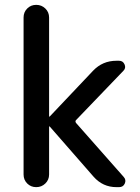

<svg xmlns="http://www.w3.org/2000/svg" viewBox="-20 -770 578 790"><path d="M77 -52V-698Q77 -720 92 -735Q107 -750 129 -750Q151 -750 166.5 -735Q182 -720 182 -698V-291Q182 -290 183 -290L185 -291L363 -479Q402 -520 459 -520H470Q486 -520 492.5 -505Q499 -490 488 -479L293 -276Q288 -271 293 -264L489 -42Q500 -30 493.5 -15Q487 0 470 0H459Q403 0 365 -43L185 -249Q184 -250 183 -250Q182 -250 182 -249V-52Q182 -30 166.5 -15Q151 0 129 0Q107 0 92 -15Q77 -30 77 -52Z"/></svg>

Font: Rounded Mplus 1c Medium
Style: Regular
Weight: 500
Version: Version 1.059.20150529